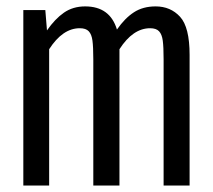

<svg xmlns="http://www.w3.org/2000/svg" viewBox="-20 -571 655 591"><path d="M563.6 -402.1V0H483.6V-388.2Q483.6 -426.7 481 -445.9Q478.5 -465.1 469.7 -474.6Q461 -484.1 442.1 -484.1Q389.2 -484.1 347.7 -419.5V0H267.2V-388.2Q267.2 -426.7 264.6 -445.9Q262.1 -465.1 253.3 -474.6Q244.6 -484.1 225.6 -484.1Q172.8 -484.1 131.3 -419.5V0H51.8V-540H119.5L124.6 -477.4Q149.2 -512.8 176.9 -532.1Q204.6 -551.3 242.1 -551.3Q318.5 -551.3 340 -480Q364.1 -514.9 392.1 -533.1Q420 -551.3 459 -551.3Q505.1 -551.3 534.4 -519.2Q563.6 -487.2 563.6 -402.1Z"/></svg>

Font: Fira Code Fixed
Style: Regular
Weight: 400
Monospace: yes
Designer: Carrois Corporate, Edenspiekermann AG, Nikita Prokopov
Foundry: Carrois Corporate, Edenspiekermann AG, Nikita Prokopov
Version: Version 5.002